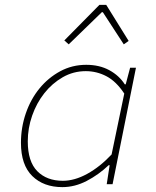

<svg xmlns="http://www.w3.org/2000/svg" viewBox="-20 -756 640 788"><path d="M236 12Q159 12 112.5 -33.5Q66 -79 66 -170Q66 -233 86 -291Q106 -349 142 -393Q178 -437 227 -463.5Q276 -490 334 -490Q388 -490 428.5 -468Q469 -446 492 -410H496L514 -478H538L442 0H418L430 -78H426Q385 -39 336 -13.5Q287 12 236 12ZM238 -14Q286 -14 338 -42.5Q390 -71 438 -122L490 -372Q457 -422 417 -443Q377 -464 332 -464Q281 -464 237.5 -439Q194 -414 162 -373.5Q130 -333 112 -281.5Q94 -230 94 -176Q94 -93 133 -53.5Q172 -14 238 -14ZM262 -574 244 -590 388 -736H416L508 -588L488 -574L402 -706H398Z"/></svg>

Font: Source Code Pro ExtraLight
Style: Italic
Weight: 200
Italic angle: -11°
Monospace: yes
Designer: Paul D. Hunt, Teo Tuominen
Foundry: Adobe Systems Incorporated
Version: Version 1.050;PS 1.000;hotconv 16.6.51;makeotf.lib2.5.65220